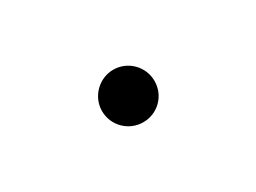

<svg xmlns="http://www.w3.org/2000/svg" viewBox="-26 -555 651 488"><g transform="rotate(-30 300.0 -311.0)"><path d="M223 -311C223 -268 258 -234 300 -234C343 -234 377 -268 377 -311C377 -353 343 -388 300 -388C258 -388 223 -353 223 -311Z"/></g></svg>

Font: CommitMono
Style: 400Regular
Weight: 400
Monospace: yes
Designer: Eigil Nikolajsen
Foundry: Eigil Nikolajsen
Version: Version 1.143